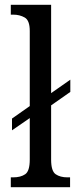

<svg xmlns="http://www.w3.org/2000/svg" viewBox="-20 -780 321 800"><path d="M25 0V-41H35Q66 -41 85 -54Q104 -67 104 -115V-288L30 -237V-286L104 -338V-651Q104 -695 83 -707Q62 -719 35 -719H25V-760H193V-392L273 -448V-397L193 -341V-115Q193 -67 212 -54Q231 -41 261 -41H272V0Z"/></svg>

Font: Noto Serif Armenian Condensed
Style: Regular
Weight: 400
Width: 3
Designer: Monotype Design Team
Foundry: Monotype Imaging Inc.
Version: Version 2.008; ttfautohint (v1.8.4.7-5d5b)